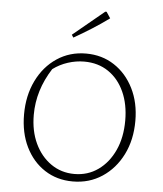

<svg xmlns="http://www.w3.org/2000/svg" viewBox="-59 -927 837 987"><g transform="rotate(5 359.5 -434.0)"><path d="M353 8Q271 8 208 -33Q145 -74 109.5 -146.5Q74 -219 74 -314Q74 -411 111.5 -488Q149 -565 215 -609Q281 -653 365 -653Q447 -653 510.5 -611.5Q574 -570 610.5 -497Q647 -424 647 -330Q647 -232 609 -156Q571 -80 504.5 -36Q438 8 353 8ZM358 -31Q427 -31 480.5 -69Q534 -107 564.5 -173.5Q595 -240 595 -327Q595 -411 566 -475Q537 -539 484 -575Q431 -611 359 -611Q317 -611 275 -597.5Q233 -584 198 -558Q124 -443 124 -316Q124 -233 154 -169Q184 -105 237 -68Q290 -31 358 -31ZM292 -729 283 -743 444 -876H451L472 -844Q428 -812 383 -783.5Q338 -755 292 -729Z"/></g></svg>

Font: Piazzolla SC ExtraLight
Style: Regular
Weight: 200
Designer: Juan Pablo del Peral
Foundry: Huerta Tipografica
Version: Version 1.330